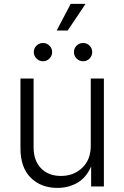

<svg xmlns="http://www.w3.org/2000/svg" viewBox="-20 -943 629 971"><path d="M270.5 7.3Q187.5 7.3 135.5 -44.2Q83.5 -95.7 83.5 -192.9V-545.9H149.9V-197.8Q149.9 -130.9 187.5 -92Q225.1 -53.2 288.1 -53.2Q352.5 -53.2 395.8 -94.2Q439 -135.3 439 -205.6V-545.9H505.4V0H440.9V-101.1Q415.5 -43.5 370.6 -18.1Q325.7 7.3 270.5 7.3ZM266.6 -788.6 337.4 -923.3H412.6L322.3 -788.6ZM197.3 -633.3Q178.2 -633.3 164.6 -647Q150.9 -660.6 150.9 -679.7Q150.9 -698.7 164.6 -712.2Q178.2 -725.6 197.3 -725.6Q216.3 -725.6 230 -712.2Q243.7 -698.7 243.7 -679.7Q243.7 -660.6 230 -647Q216.3 -633.3 197.3 -633.3ZM400.4 -633.3Q380.9 -633.3 367.4 -647Q354 -660.6 354 -679.7Q354 -698.7 367.4 -712.2Q380.9 -725.6 400.4 -725.6Q419.4 -725.6 432.9 -712.2Q446.3 -698.7 446.3 -679.7Q446.3 -660.6 432.9 -647Q419.4 -633.3 400.4 -633.3Z"/></svg>

Font: Inter Light
Style: Regular
Weight: 300
Designer: Rasmus Andersson
Foundry: rsms
Version: Version 4.000;git-a52131595